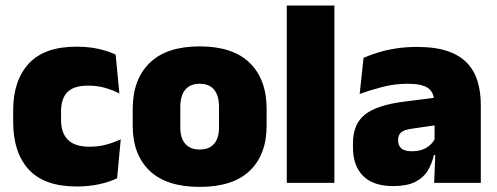

<svg xmlns="http://www.w3.org/2000/svg" viewBox="-20 -680 1848 714"><path d="M265.5 13.5Q145 13.5 87 -49.5Q29 -112.5 29 -227V-269.5Q29 -380.5 87 -443.5Q145 -506.5 265 -506.5Q294.5 -506.5 321 -502.8Q347.5 -499 370 -492.2Q392.5 -485.5 410 -477L424 -332.5Q399.5 -345 371 -353.2Q342.5 -361.5 307.5 -361.5Q253.5 -361.5 230.2 -337Q207 -312.5 207 -266.5V-234Q207 -186 232.5 -160.2Q258 -134.5 312.5 -134.5Q346.5 -134.5 374.2 -142Q402 -149.5 429 -162L415.5 -17Q388 -3.5 349 5Q310 13.5 265.5 13.5Z M722.5 15Q599 15 536.2 -45.2Q473.5 -105.5 473.5 -212.5V-275Q473.5 -384.5 536.5 -446Q599.5 -507.5 722.5 -507.5Q846 -507.5 908.8 -446Q971.5 -384.5 971.5 -275V-212.5Q971.5 -105.5 909 -45.2Q846.5 15 722.5 15ZM722.5 -124Q758 -124 776.2 -145.2Q794.5 -166.5 794.5 -206V-282Q794.5 -324.5 776.2 -346.5Q758 -368.5 722.5 -368.5Q687.5 -368.5 669 -346.5Q650.5 -324.5 650.5 -282V-206Q650.5 -166.5 669 -145.2Q687.5 -124 722.5 -124Z M1046.5 0V-659.5H1223.5V0Z M1594.5 0 1599.5 -126 1596 -130.5V-283.5L1594.5 -301.5Q1594.5 -336 1572.2 -352.2Q1550 -368.5 1496.5 -368.5Q1448 -368.5 1403.2 -357Q1358.5 -345.5 1317.5 -330.5L1332 -465Q1357 -476 1387.5 -485.2Q1418 -494.5 1454 -500Q1490 -505.5 1530.5 -505.5Q1599 -505.5 1644.8 -489.8Q1690.5 -474 1717.5 -445.2Q1744.5 -416.5 1756.2 -377Q1768 -337.5 1768 -290V0ZM1442 12Q1368 12 1330.2 -25.8Q1292.5 -63.5 1292.5 -133V-145.5Q1292.5 -219.5 1337.8 -254.5Q1383 -289.5 1482.5 -302L1608 -318L1618.5 -217L1512 -201.5Q1483 -197.5 1471.8 -187.8Q1460.5 -178 1460.5 -159V-157Q1460.5 -139.5 1472.2 -128.5Q1484 -117.5 1511.5 -117.5Q1534.5 -117.5 1551.2 -123.8Q1568 -130 1579.2 -140.5Q1590.5 -151 1597 -163.5L1622 -103.5H1593.5Q1586 -70 1569.8 -44Q1553.5 -18 1523 -3Q1492.5 12 1442 12Z"/></svg>

Font: Anek Odia ExtraBold
Style: Regular
Weight: 800
Designer: Yesha Goshar & Mahesh Sahu (Odia), Yesha Goshar (Latin)
Foundry: Ek Type
Version: Version 1.003